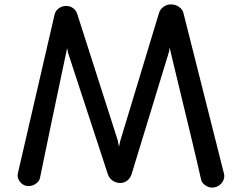

<svg xmlns="http://www.w3.org/2000/svg" viewBox="-20 -839 1100 873"><path d="M1000 -40Q1000 -18 983.5 -2Q967 14 945 14Q928 14 912.5 3Q897 -8 894 -24Q877 -100 848 -220.5Q819 -341 796 -436L756 -602L752 -623L748 -602L578 -46Q572 -28 558 -17.5Q544 -7 526 -7Q508 -7 492.5 -17.5Q477 -28 471 -45L289 -600Q287 -614 285 -620Q281 -602 281 -600Q254 -475 217.5 -299Q181 -123 162 -31Q159 -15 143.5 -4Q128 7 110 7Q89 7 74.5 -8Q60 -23 60 -43Q60 -46 62 -54L228 -772Q232 -790 247 -801Q262 -812 281 -812Q299 -812 313 -801.5Q327 -791 332 -773L516 -199Q516 -194 518 -187Q520 -180 521 -172L527 -199L703 -780Q708 -797 723.5 -808Q739 -819 757 -819Q777 -819 793.5 -808Q810 -797 814 -780L998 -51Z"/></svg>

Font: Tsukimi Rounded SemiBold
Style: Regular
Weight: 600
Designer: Takashi Funayama
Foundry: Takashi Funayama
Version: Version 1.032; ttfautohint (v1.8.3)